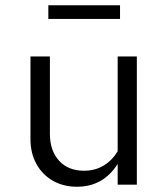

<svg xmlns="http://www.w3.org/2000/svg" viewBox="-20 -703 640 731"><path d="M273 8Q221 8 181 -15Q141 -38 118.5 -79Q96 -120 96 -173V-488H170V-194Q170 -129 205 -91Q240 -53 300 -53Q341 -53 373.5 -72Q406 -91 428 -127V-488H501V0H428V-79Q373 8 273 8ZM164 -631V-683H437V-631Z"/></svg>

Font: Red Hat Mono
Style: Regular
Weight: 300
Monospace: yes
Designer: Pentagram, MCKL
Foundry: Pentagram, MCKL
Version: Version 1.023